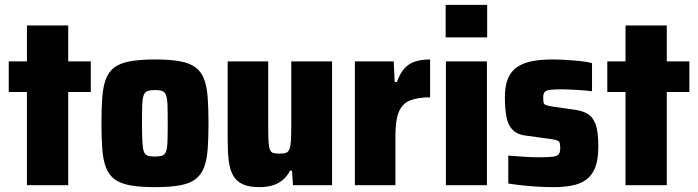

<svg xmlns="http://www.w3.org/2000/svg" viewBox="-20 -763 2876 791"><path d="M91 0V-384H16V-510H91V-658H261V-510H354V-384H261V0Z M619 8Q557 8 516 0.5Q475 -7 451.5 -25Q428 -43 416.5 -73Q405 -103 401.5 -148Q398 -193 398 -255Q398 -318 401.5 -363Q405 -408 416.5 -438Q428 -468 451.5 -485.5Q475 -503 516 -510.5Q557 -518 619 -518Q681 -518 721.5 -510.5Q762 -503 785.5 -485.5Q809 -468 820.5 -438Q832 -408 835.5 -363Q839 -318 839 -255Q839 -193 835.5 -148Q832 -103 820.5 -73Q809 -43 785.5 -25Q762 -7 721.5 0.5Q681 8 619 8ZM618 -118Q638 -118 648.5 -122Q659 -126 664 -139Q669 -152 670 -180Q671 -208 671 -255Q671 -303 670 -330.5Q669 -358 664 -371Q659 -384 648.5 -388Q638 -392 618 -392Q599 -392 588 -388Q577 -384 572 -371Q567 -358 566 -330.5Q565 -303 565 -255Q565 -208 566.5 -180Q568 -152 572.5 -139Q577 -126 588 -122Q599 -118 618 -118Z M1049 8Q1006 8 980 -4Q954 -16 940.5 -40Q927 -64 922.5 -99.5Q918 -135 918 -183V-510H1085V-237Q1085 -199 1086.5 -177.5Q1088 -156 1092.5 -145.5Q1097 -135 1106.5 -132.5Q1116 -130 1132 -130Q1149 -130 1158.5 -133.5Q1168 -137 1172.5 -148.5Q1177 -160 1178.5 -183.5Q1180 -207 1180 -246V-510H1348V0H1187L1183 -60H1175Q1162 -35 1143 -20Q1124 -5 1100.5 1.5Q1077 8 1049 8Z M1442 0V-510H1602L1606 -425H1615Q1628 -461 1646 -481Q1664 -501 1690.5 -509.5Q1717 -518 1752 -518V-362Q1702 -362 1670 -349.5Q1638 -337 1623.5 -303Q1609 -269 1609 -203V0Z M1816 -609V-743H1987V-609ZM1817 0V-510H1986V0Z M2259 8Q2230 8 2196 6Q2162 4 2130 0.5Q2098 -3 2074 -7V-122Q2091 -121 2108 -119.5Q2125 -118 2142 -117Q2159 -116 2174.5 -115.5Q2190 -115 2202 -115Q2241 -115 2259 -117.5Q2277 -120 2282.5 -128.5Q2288 -137 2288 -153Q2288 -167 2286 -174Q2284 -181 2275 -184.5Q2266 -188 2244 -191L2141 -205Q2109 -210 2091 -229Q2073 -248 2066.5 -281Q2060 -314 2060 -362Q2060 -411 2073.5 -441.5Q2087 -472 2113 -488.5Q2139 -505 2175 -511.5Q2211 -518 2255 -518Q2284 -518 2315 -516Q2346 -514 2373.5 -511Q2401 -508 2419 -503V-387Q2396 -390 2373 -391.5Q2350 -393 2331 -394Q2312 -395 2297 -395Q2264 -395 2247 -393Q2230 -391 2224 -384Q2218 -377 2218 -361Q2218 -347 2219.5 -340Q2221 -333 2229.5 -330Q2238 -327 2256 -324L2347 -311Q2378 -307 2400 -294.5Q2422 -282 2433.5 -251.5Q2445 -221 2445 -159Q2445 -106 2432 -73Q2419 -40 2394.5 -22.5Q2370 -5 2336 1.5Q2302 8 2259 8Z M2557 0V-384H2482V-510H2557V-658H2727V-510H2820V-384H2727V0Z"/></svg>

Font: Saira SemiCondensed ExtraBold
Style: Regular
Weight: 800
Width: 4
Designer: Hector Gatti with collaboration of the Omnibus-Type team
Foundry: Omnibus-Type
Version: Version 1.101